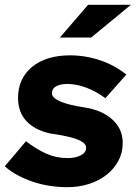

<svg xmlns="http://www.w3.org/2000/svg" viewBox="-41 -767 564 798"><path d="M-21 -76Q1 -102 23 -128Q45 -154 67 -180Q110 -147 151 -128.5Q192 -110 240 -110Q273 -110 295 -121.5Q317 -133 317 -153Q317 -166 302.5 -176Q288 -186 266 -192.5Q244 -199 218 -204Q192 -209 169 -212Q104 -226 69 -263.5Q34 -301 34 -360Q34 -402 49.5 -434.5Q65 -467 93.5 -490Q122 -513 161.5 -525Q201 -537 250 -537Q314 -537 375 -516.5Q436 -496 484 -457Q462 -432 440.5 -408Q419 -384 397 -359Q359 -387 318 -402.5Q277 -418 239 -418Q210 -418 192.5 -408.5Q175 -399 175 -379Q175 -366 190 -356Q205 -346 228 -338.5Q251 -331 278 -326Q305 -321 330 -317Q395 -302 432 -264.5Q469 -227 469 -173Q469 -132 451 -98.5Q433 -65 402 -40.5Q371 -16 329 -2.5Q287 11 239 11Q203 11 166.5 5.5Q130 0 96 -11.5Q62 -23 32 -39Q2 -55 -21 -76ZM325 -747H503Q461 -713 420.5 -679Q380 -645 338 -611H208Q237 -645 266.5 -679Q296 -713 325 -747Z"/></svg>

Font: Rosa Sans Black
Style: Italic
Weight: 900
Italic angle: -12°
Designer: Pentagram / MCKL
Foundry: Pentagram / MCKL
Version: Version 1.005;September 16, 2019;FontCreator 11.5.0.2425 64-